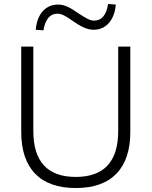

<svg xmlns="http://www.w3.org/2000/svg" viewBox="-20 -940 764 968"><path d="M362 8Q227 8 157 -64.5Q87 -137 87 -275V-705H148V-280Q148 -48 362 -48Q576 -48 576 -280V-705H637V-275Q637 -137 567 -64.5Q497 8 362 8ZM199 -787 160 -790Q166 -851 196 -884Q226 -917 273 -917Q296 -917 319.5 -906.5Q343 -896 375 -873Q407 -852 423.5 -844Q440 -836 454 -836Q512 -836 525 -920L564 -917Q558 -856 528 -823Q498 -790 452 -790Q429 -790 404.5 -800.5Q380 -811 346 -835Q318 -855 301 -863Q284 -871 270 -871Q213 -871 199 -787Z"/></svg>

Font: Nunito Sans Light
Style: Regular
Weight: 300
Designer: Vernon Adams
Foundry: Vernon Adams
Version: Version 3.101; ttfautohint (v1.8.4.7-5d5b);gftools[0.9.27]